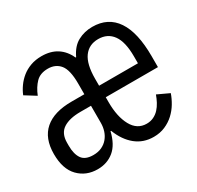

<svg xmlns="http://www.w3.org/2000/svg" viewBox="-122 -669 844 822"><g transform="rotate(-30 300.0 -258.0)"><path d="M10 -138Q10 -216 55.5 -255.5Q101 -295 188 -295H251V-348Q251 -415 229.5 -441.5Q208 -468 170 -468Q132 -468 110.5 -446Q89 -424 75 -389L22 -422Q30 -442 43.5 -461Q57 -480 75.5 -495Q94 -510 118.5 -519Q143 -528 173 -528Q218 -528 249 -508Q280 -488 297 -450H300Q320 -493 352.5 -510.5Q385 -528 424 -528Q502 -528 542 -468.5Q582 -409 582 -292V-238H324V-213Q324 -142 348.5 -97Q373 -52 420 -52Q439 -52 454.5 -59.5Q470 -67 481.5 -79.5Q493 -92 501.5 -108Q510 -124 516 -141L574 -114Q566 -91 552.5 -68.5Q539 -46 519.5 -28Q500 -10 474.5 1Q449 12 418 12Q367 12 330 -18Q293 -48 272 -102H269Q255 -43 221.5 -15.5Q188 12 141 12Q84 12 47 -26Q10 -64 10 -138ZM251 -154V-238H199Q144 -238 113.5 -218Q83 -198 83 -152V-137Q83 -96 99 -73Q115 -50 155 -50Q179 -50 197 -58.5Q215 -67 227 -81.5Q239 -96 245 -114.5Q251 -133 251 -154ZM324 -329V-295H516V-329Q516 -401 491 -435.5Q466 -470 420 -470Q374 -470 349 -435.5Q324 -401 324 -329Z"/></g></svg>

Font: IBM Plaex Mono
Style: Regular
Weight: 400
Designer: Mike Abbink, Paul van der Laan, Pieter van Rosmalen
Foundry: Bold Monday
Version: Version 2.003